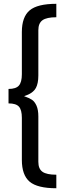

<svg xmlns="http://www.w3.org/2000/svg" viewBox="-20 -856 362 1012"><path d="M276.9 -835.9V-765.1Q226.1 -765.1 204.1 -749.5Q182.1 -733.9 182.1 -696.8V-458Q182.1 -436.5 178.7 -420.2Q175.3 -403.8 169.4 -392.8Q163.6 -381.8 153.6 -373.3Q143.6 -364.7 133.1 -359.6Q122.6 -354.5 106.9 -349.1Q133.8 -339.8 148.2 -330.3Q162.6 -320.8 172.4 -299.1Q182.1 -277.3 182.1 -242.2V-2.9Q182.1 34.2 204.1 49.6Q226.1 64.9 276.9 64.9V136.2Q177.2 136.2 136.2 101.6Q95.2 66.9 95.2 -13.2V-234.9Q95.2 -276.9 79.8 -293.9Q64.5 -311 24.9 -311V-387.2Q64 -387.2 79.6 -405Q95.2 -422.9 95.2 -464.8V-687Q95.2 -766.6 136.2 -801.3Q177.2 -835.9 276.9 -835.9Z"/></svg>

Font: FiraGO
Style: Regular
Weight: 400
Designer: bBox Type
Foundry: bBox Type GmbH
Version: Version 1.001;PS 001.001;hotconv 1.0.88;makeotf.lib2.5.64775